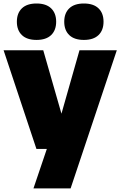

<svg xmlns="http://www.w3.org/2000/svg" viewBox="-26 -830 671 1070"><path d="M177 0 -6 -550H215L316.5 -196.5L417 -550H625L367.5 220H160.5L235 0ZM441.5 -607.5Q388 -607.5 360 -634.5Q332 -661.5 332 -709Q332 -756.5 360 -783.5Q388 -810.5 441.5 -810.5Q495 -810.5 523 -783.5Q551 -756.5 551 -709Q551 -661.5 523 -634.5Q495 -607.5 441.5 -607.5ZM177.5 -607.5Q124 -607.5 96 -634.5Q68 -661.5 68 -709Q68 -756.5 96 -783.5Q124 -810.5 177.5 -810.5Q231 -810.5 259 -783.5Q287 -756.5 287 -709Q287 -661.5 259 -634.5Q231 -607.5 177.5 -607.5Z"/></svg>

Font: Encode Sans Black
Style: Regular
Weight: 900
Designer: Multiple Designers
Foundry: Impallari Type
Version: Version 3.002; ttfautohint (v1.8.3) -l 8 -r 50 -G 200 -x 14 